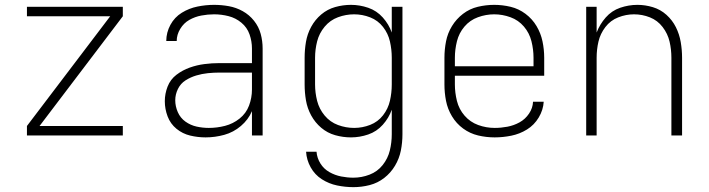

<svg xmlns="http://www.w3.org/2000/svg" viewBox="-20 -558 2920 791"><path d="M91 0H486V-39H143L486 -491V-530H91V-491H434L91 -39Z M827 8Q866 8 904 -2.5Q942 -13 972.5 -39Q1003 -65 1018 -100V0H1062V-358Q1062 -389 1054 -418.5Q1046 -448 1026.5 -472.5Q1007 -497 980 -512Q953 -527 923 -532.5Q893 -538 862 -538Q828 -538 793.5 -531Q759 -524 729 -505.5Q699 -487 682 -455.5Q665 -424 665 -389H708Q708 -415 722.5 -439Q737 -463 760 -476Q783 -489 809.5 -494Q836 -499 862 -499Q892 -499 921.5 -491.5Q951 -484 974.5 -464.5Q998 -445 1008 -416.5Q1018 -388 1018 -358V-298H884Q853 -298 822 -294Q791 -290 761.5 -279.5Q732 -269 707 -250Q682 -231 670.5 -201.5Q659 -172 659 -141Q659 -109 670.5 -78.5Q682 -48 707 -27.5Q732 -7 763.5 0.5Q795 8 827 8ZM840 -31Q815 -31 790 -36.5Q765 -42 744 -57Q723 -72 712.5 -96Q702 -120 702 -145Q702 -169 713 -191.5Q724 -214 744.5 -227Q765 -240 788.5 -247Q812 -254 836 -256.5Q860 -259 884 -259H1018V-189Q1018 -155 1006 -123Q994 -91 967 -69.5Q940 -48 907 -39.5Q874 -31 840 -31Z M1436 213Q1470 213 1503 204.5Q1536 196 1563 175Q1590 154 1607.5 124.5Q1625 95 1631.5 62Q1638 29 1638 -5V-530H1594V-424Q1582 -458 1557 -486Q1532 -514 1497 -526Q1462 -538 1426 -538Q1393 -538 1361 -529Q1329 -520 1303.5 -498.5Q1278 -477 1262 -447.5Q1246 -418 1240.5 -385.5Q1235 -353 1235 -320V-210Q1235 -177 1240.5 -144.5Q1246 -112 1262 -82.5Q1278 -53 1303.5 -31.5Q1329 -10 1361 -1Q1393 8 1426 8Q1462 8 1497 -4Q1532 -16 1557 -44Q1582 -72 1594 -106V-5Q1594 29 1586 62Q1578 95 1556.5 122Q1535 149 1502.5 161.5Q1470 174 1436 174Q1411 174 1385.5 169Q1360 164 1337 151Q1314 138 1300 115.5Q1286 93 1284 67H1241Q1243 101 1260 131.5Q1277 162 1306 180.5Q1335 199 1368.5 206Q1402 213 1436 213ZM1439 -31Q1405 -31 1372.5 -43Q1340 -55 1317.5 -82Q1295 -109 1286.5 -142.5Q1278 -176 1278 -210V-320Q1278 -354 1286.5 -387.5Q1295 -421 1317.5 -448Q1340 -475 1372.5 -487Q1405 -499 1439 -499Q1473 -499 1505 -486.5Q1537 -474 1558 -447Q1579 -420 1586.5 -387Q1594 -354 1594 -320V-210Q1594 -176 1586.5 -143Q1579 -110 1558 -83Q1537 -56 1505 -43.5Q1473 -31 1439 -31Z M2018 8Q2052 8 2086.5 1Q2121 -6 2151 -24.5Q2181 -43 2199.5 -74Q2218 -105 2220 -139H2176Q2175 -113 2159.5 -90Q2144 -67 2120.5 -54Q2097 -41 2070.5 -36Q2044 -31 2018 -31Q1983 -31 1950 -43Q1917 -55 1894 -81.5Q1871 -108 1862.5 -142Q1854 -176 1854 -210V-246H2222V-320Q2222 -354 2215 -387.5Q2208 -421 2190.5 -450.5Q2173 -480 2145 -501Q2117 -522 2083.5 -530Q2050 -538 2016 -538Q1982 -538 1948.5 -530Q1915 -522 1887.5 -501Q1860 -480 1842 -450.5Q1824 -421 1817.5 -387.5Q1811 -354 1811 -320V-210Q1811 -176 1817.5 -142.5Q1824 -109 1842 -79Q1860 -49 1888 -28.5Q1916 -8 1949.5 0Q1983 8 2018 8ZM1854 -285V-320Q1854 -354 1862.5 -388Q1871 -422 1893.5 -448.5Q1916 -475 1949 -487Q1982 -499 2016 -499Q2050 -499 2083 -487Q2116 -475 2138.5 -448.5Q2161 -422 2169.5 -388Q2178 -354 2178 -320V-285Z M2395 0H2438V-320Q2438 -354 2445.5 -386.5Q2453 -419 2474 -446.5Q2495 -474 2527 -486.5Q2559 -499 2592 -499Q2626 -499 2657.5 -486.5Q2689 -474 2710 -446.5Q2731 -419 2738.5 -386.5Q2746 -354 2746 -320V0H2790V-320Q2790 -352 2784.5 -384.5Q2779 -417 2764.5 -446Q2750 -475 2725.5 -497Q2701 -519 2669.5 -528.5Q2638 -538 2606 -538Q2570 -538 2535 -526Q2500 -514 2475.5 -486Q2451 -458 2438 -424V-530H2395Z"/></svg>

Font: Iosevka Sparkle Extralight
Style: Regular
Weight: 200
Designer: Belleve Invis
Foundry: Belleve Invis
Version: Version 4.5.0; ttfautohint (v1.8.3)